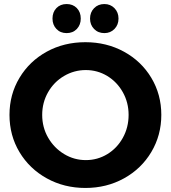

<svg xmlns="http://www.w3.org/2000/svg" viewBox="-20 -920 846 951"><path d="M380 -828Q380 -797 360.5 -776.5Q341 -756 310 -756Q279 -756 259.5 -776.5Q240 -797 240 -828Q240 -860 259.5 -880Q279 -900 310 -900Q341 -900 360.5 -880Q380 -860 380 -828ZM567 -828Q567 -797 547 -776.5Q527 -756 497 -756Q466 -756 446 -776.5Q426 -797 426 -828Q426 -859 446 -879.5Q466 -900 497 -900Q527 -900 547 -879.5Q567 -859 567 -828ZM779 -351Q779 -250 729.5 -167Q680 -84 594 -36.5Q508 11 403 11Q298 11 212 -36.5Q126 -84 76.5 -166.5Q27 -249 27 -351Q27 -452 76.5 -534.5Q126 -617 211.5 -664Q297 -711 403 -711Q508 -711 594 -664Q680 -617 729.5 -534.5Q779 -452 779 -351ZM189 -351Q189 -289 218.5 -238Q248 -187 297.5 -157Q347 -127 405 -127Q463 -127 511.5 -156.5Q560 -186 588.5 -237.5Q617 -289 617 -351Q617 -412 588.5 -463Q560 -514 511.5 -543.5Q463 -573 405 -573Q347 -573 297 -543.5Q247 -514 218 -463Q189 -412 189 -351Z"/></svg>

Font: TypoPRO Montserrat Alternates
Style: Regular
Weight: 600
Designer: Julieta Ulanovsky
Foundry: Julieta Ulanovsky
Version: Version 6.001